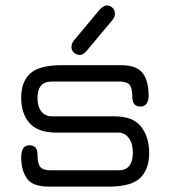

<svg xmlns="http://www.w3.org/2000/svg" viewBox="-20 -692 632 712"><path d="M302.7 -504.9Q288.1 -488.3 276.4 -488.3Q264.6 -488.3 254.9 -496.1Q245.1 -503.9 245.1 -517.6Q245.1 -531.2 254.9 -543L348.6 -655.3Q364.3 -671.9 376 -671.9Q387.7 -671.9 397 -663.6Q406.2 -655.3 406.2 -641.6Q406.2 -627.9 396.5 -617.2ZM161.1 0Q99.6 0 79.1 -31.2Q58.6 -62.5 58.6 -107.9Q58.6 -153.3 88.9 -153.3Q119.1 -153.3 119.1 -119.1Q119.1 -85 129.4 -72.8Q139.6 -60.5 168 -60.5H419.9Q472.7 -60.5 472.7 -126Q472.7 -159.2 458 -179.7Q443.4 -200.2 419.9 -200.2H189.5Q121.1 -200.2 89.8 -235.4Q58.6 -270.5 58.6 -329.6Q58.6 -388.7 91.8 -419.4Q125 -450.2 209 -450.2H428.7Q494.1 -450.2 514.6 -413.1Q531.2 -382.8 531.2 -339.8Q531.2 -296.9 501 -296.9Q470.7 -296.9 470.7 -331.5Q470.7 -366.2 460.4 -377.9Q450.2 -389.6 421.9 -389.6H171.9Q119.1 -389.6 119.1 -329.1Q119.1 -295.9 133.8 -278.3Q148.4 -260.7 171.9 -260.7H403.3Q473.6 -260.7 503.4 -222.2Q533.2 -183.6 533.2 -124Q533.2 -64.5 500 -32.2Q466.8 0 383.8 0Z"/></svg>

Font: Jura
Style: Medium
Weight: 500
Version: Version 2.6.1